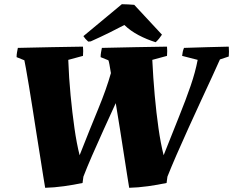

<svg xmlns="http://www.w3.org/2000/svg" viewBox="-20 -882 1110 914"><path d="M195 12Q192 -4 186 -42.5Q180 -81 171.5 -134.5Q163 -188 153.5 -247.5Q144 -307 135 -366Q126 -425 117.5 -474.5Q109 -524 103.5 -556Q98 -588 96 -595L59 -610Q59 -622 61 -633Q63 -644 65 -654Q147 -656 225.5 -657.5Q304 -659 375 -660Q377 -640 375 -616L305 -597Q308 -512 316 -428.5Q324 -345 334.5 -271.5Q345 -198 359 -143Q409 -270 448 -364.5Q487 -459 508 -534Q504 -559 501 -575Q498 -591 496 -595L459 -610Q459 -622 461 -633Q463 -644 465 -654Q548 -656 626 -657.5Q704 -659 775 -660Q777 -640 775 -616L705 -597Q709 -512 716.5 -428.5Q724 -345 734.5 -271.5Q745 -198 759 -143Q800 -247 832.5 -327.5Q865 -408 887.5 -473.5Q910 -539 921 -597L847 -616Q848 -626 850 -635.5Q852 -645 856 -654Q913 -656 968 -657.5Q1023 -659 1069 -660Q1070 -648 1070 -636.5Q1070 -625 1069 -613L1027 -599Q1015 -571 991 -519.5Q967 -468 937.5 -404Q908 -340 877.5 -273Q847 -206 820.5 -145Q794 -84 777 -41L773 -11Q731 -2 684 4.5Q637 11 595 12Q592 -5 585.5 -47Q579 -89 570 -146.5Q561 -204 551 -268Q541 -332 531 -391Q503 -330 473.5 -265Q444 -200 418.5 -141.5Q393 -83 377 -41L373 -11Q331 -2 284 4.5Q237 11 195 12ZM721 -681Q679 -694 640 -714.5Q601 -735 572 -763Q546 -749 502.5 -727.5Q459 -706 412 -685L400 -684Q385 -697 377 -710L560 -862Q575 -862 590 -861Q605 -860 619 -859L751 -717Q746 -709 737.5 -698.5Q729 -688 721 -681Z"/></svg>

Font: Albura ExtraBold
Style: Italic
Weight: 758
Italic angle: -7°
Designer: Mercedes Jáuregui
Foundry: Omnibus-Type Team
Version: Version 1.000; ttfautohint (v1.8.3)